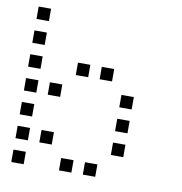

<svg xmlns="http://www.w3.org/2000/svg" viewBox="-75 -746 750 793"><g transform="rotate(10 300.0 -350.0)"><path d="M25 -676Q24 -676 24 -676Q24 -676 24 -675V-625Q24 -624 24 -624Q24 -624 25 -624H75Q76 -624 76 -624Q76 -624 76 -625V-675Q76 -676 76 -676Q76 -676 75 -676ZM25 -576Q24 -576 24 -576Q24 -576 24 -575V-525Q24 -524 24 -524Q24 -524 25 -524H75Q76 -524 76 -524Q76 -524 76 -525V-575Q76 -576 76 -576Q76 -576 75 -576ZM25 -476Q24 -476 24 -476Q24 -476 24 -475V-425Q24 -424 24 -424Q24 -424 25 -424H75Q76 -424 76 -424Q76 -424 76 -425V-475Q76 -476 76 -476Q76 -476 75 -476ZM225 -476Q224 -476 224 -476Q224 -476 224 -475V-425Q224 -424 224 -424Q224 -424 225 -424H275Q276 -424 276 -424Q276 -424 276 -425V-475Q276 -476 276 -476Q276 -476 275 -476ZM325 -476Q324 -476 324 -476Q324 -476 324 -475V-425Q324 -424 324 -424Q324 -424 325 -424H375Q376 -424 376 -424Q376 -424 376 -425V-475Q376 -476 376 -476Q376 -476 375 -476ZM25 -376Q24 -376 24 -376Q24 -376 24 -375V-325Q24 -324 24 -324Q24 -324 25 -324H75Q76 -324 76 -324Q76 -324 76 -325V-375Q76 -376 76 -376Q76 -376 75 -376ZM125 -376Q124 -376 124 -376Q124 -376 124 -375V-325Q124 -324 124 -324Q124 -324 125 -324H175Q176 -324 176 -324Q176 -324 176 -325V-375Q176 -376 176 -376Q176 -376 175 -376ZM425 -376Q424 -376 424 -376Q424 -376 424 -375V-325Q424 -324 424 -324Q424 -324 425 -324H475Q476 -324 476 -324Q476 -324 476 -325V-375Q476 -376 476 -376Q476 -376 475 -376ZM25 -276Q24 -276 24 -276Q24 -276 24 -275V-225Q24 -224 24 -224Q24 -224 25 -224H75Q76 -224 76 -224Q76 -224 76 -225V-275Q76 -276 76 -276Q76 -276 75 -276ZM425 -276Q424 -276 424 -276Q424 -276 424 -275V-225Q424 -224 424 -224Q424 -224 425 -224H475Q476 -224 476 -224Q476 -224 476 -225V-275Q476 -276 476 -276Q476 -276 475 -276ZM25 -176Q24 -176 24 -176Q24 -176 24 -175V-125Q24 -124 24 -124Q24 -124 25 -124H75Q76 -124 76 -124Q76 -124 76 -125V-175Q76 -176 76 -176Q76 -176 75 -176ZM125 -176Q124 -176 124 -176Q124 -176 124 -175V-125Q124 -124 124 -124Q124 -124 125 -124H175Q176 -124 176 -124Q176 -124 176 -125V-175Q176 -176 176 -176Q176 -176 175 -176ZM425 -176Q424 -176 424 -176Q424 -176 424 -175V-125Q424 -124 424 -124Q424 -124 425 -124H475Q476 -124 476 -124Q476 -124 476 -125V-175Q476 -176 476 -176Q476 -176 475 -176ZM25 -76Q24 -76 24 -76Q24 -76 24 -75V-25Q24 -24 24 -24Q24 -24 25 -24H75Q76 -24 76 -24Q76 -24 76 -25V-75Q76 -76 76 -76Q76 -76 75 -76ZM225 -76Q224 -76 224 -76Q224 -76 224 -75V-25Q224 -24 224 -24Q224 -24 225 -24H275Q276 -24 276 -24Q276 -24 276 -25V-75Q276 -76 276 -76Q276 -76 275 -76ZM325 -76Q324 -76 324 -76Q324 -76 324 -75V-25Q324 -24 324 -24Q324 -24 325 -24H375Q376 -24 376 -24Q376 -24 376 -25V-75Q376 -76 376 -76Q376 -76 375 -76Z"/></g></svg>

Font: Doto
Style: Regular
Weight: 400
Monospace: yes
Version: Version 1.000